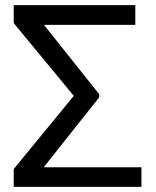

<svg xmlns="http://www.w3.org/2000/svg" viewBox="-20 -731 611 751"><path d="M368.2 -350.6 150.9 -76.7H533.2V0H33.7V-69.8L268.6 -356L33.7 -640.6V-710.9H509.3V-633.8H151.9L368.2 -362.3Z"/></svg>

Font: SteelSelectRoboto
Style: Roboto-Regular
Weight: 400
Designer: Google
Version: Version 2.137; 2017